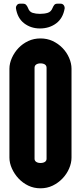

<svg xmlns="http://www.w3.org/2000/svg" viewBox="-20 -1008 438 1039"><path d="M367 -155Q367 -126 354 -96Q341 -66 318 -42Q295 -18 265 -3.5Q235 11 199 11Q163 11 133 -3.5Q103 -18 80.5 -42Q58 -66 44.5 -96Q31 -126 31 -155V-636Q31 -665 44.5 -695Q58 -725 80.5 -748.5Q103 -772 133 -786Q163 -800 199 -800Q235 -800 265 -786Q295 -772 318 -748.5Q341 -725 354 -695Q367 -665 367 -636ZM232 -641Q232 -653 223 -659Q214 -665 199 -665Q185 -665 176 -659Q167 -653 167 -641V-149Q167 -138 176 -132Q185 -126 199 -126Q214 -126 223 -132Q232 -138 232 -149ZM196 -933Q220 -933 238 -938.5Q256 -944 264 -964Q268 -974 273.5 -981Q279 -988 290 -988H308Q318 -988 324 -981Q330 -974 330 -963Q321 -909 284 -881.5Q247 -854 196 -854Q147 -854 110.5 -882Q74 -910 66 -965Q66 -974 72 -981Q78 -988 87 -988H105Q116 -988 122 -981Q128 -974 132 -964Q139 -944 156.5 -938.5Q174 -933 196 -933Z"/></svg>

Font: H.H. Samuel
Style: Regular
Weight: 900
Width: 1
Designer: deFharo
Foundry: deFharo
Version: Version 1.009